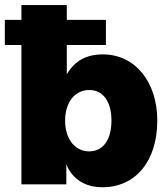

<svg xmlns="http://www.w3.org/2000/svg" viewBox="-43 -748 683 779"><path d="M372.6 11.7C507.8 11.7 595.2 -95.2 595.2 -258.8C595.2 -416.5 504.4 -527.3 374.5 -527.3C307.6 -527.3 261.2 -502 228.5 -447.3H228V-565.4H386.7V-667.5H228V-727.5H43.9V-667.5H-23.4V-565.4H43.9V0H226.1V-80.1H226.6C251.5 -19.5 304.2 11.7 372.6 11.7ZM318.8 -133.8C261.7 -133.8 221.2 -183.1 221.2 -258.8C221.2 -334 261.7 -382.8 318.8 -382.8C376 -382.8 409.2 -335 409.2 -258.8C409.2 -182.1 376 -133.8 318.8 -133.8Z"/></svg>

Font: Raveo Display Display ExtraBold
Style: Regular
Weight: 800
Designer: Jakub Foglar, Rasmus Andersson (Inter)
Foundry: Jakubfoglar.com
Version: Version 1.100;Glyphs 3.2.3 (3260)